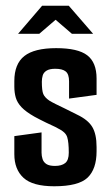

<svg xmlns="http://www.w3.org/2000/svg" viewBox="-20 -644 387 670"><path d="M169 6Q94 6 62 -23.5Q30 -53 30 -106V-169L125 -182V-111Q125 -100 128.5 -89Q132 -78 142 -71.5Q152 -65 172 -65Q195 -65 207.5 -75Q220 -85 220 -111Q220 -148 214.5 -165.5Q209 -183 184 -195Q176 -200 164.5 -205Q153 -210 141 -216Q129 -222 118 -227.5Q107 -233 100 -237Q70 -254 55 -270Q40 -286 35 -303.5Q30 -321 30 -342V-361Q30 -421 65 -448.5Q100 -476 176 -476Q252 -476 284.5 -451Q317 -426 317 -370V-313L221 -300V-360Q221 -385 209.5 -394.5Q198 -404 173 -404Q153 -404 142.5 -397.5Q132 -391 129 -380.5Q126 -370 126 -359Q126 -328 131 -316Q136 -304 152 -293Q160 -288 174 -281Q188 -274 207 -265Q226 -256 249 -244Q287 -226 302 -201Q317 -176 317 -131V-116Q317 -54 285.5 -24Q254 6 169 6ZM43 -526 127 -624H220L305 -526H231L174 -575L117 -526Z"/></svg>

Font: Smooch Sans Thin
Style: Bold
Weight: 700
Version: Version 1.010